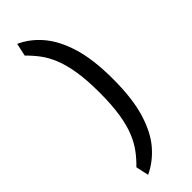

<svg xmlns="http://www.w3.org/2000/svg" viewBox="-272 -734 844 844"><g transform="rotate(-45 150.0 -312.0)"><path d="M67 95Q121 70 163.5 21.5Q206 -27 231 -108Q256 -189 256 -312Q256 -434 231 -515Q206 -596 163.5 -645.5Q121 -695 67 -719L54 -659Q79 -635 100.5 -606.5Q122 -578 138 -539Q154 -500 163 -444.5Q172 -389 172 -312Q172 -234 163 -178.5Q154 -123 138 -84.5Q122 -46 100.5 -17.5Q79 11 54 35Z"/></g></svg>

Font: Changa ExtraLight Light
Style: Regular
Weight: 300
Version: Version 3.002; ttfautohint (v1.8.2)